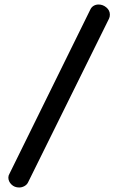

<svg xmlns="http://www.w3.org/2000/svg" viewBox="-20 -791 524 851"><path d="M467 -726Q467 -716 463 -708L104 18Q99 28 88 34Q77 40 65 40Q44 40 30.5 26.5Q17 13 17 -4Q17 -13 22 -21L381 -750Q386 -760 395.5 -765.5Q405 -771 417 -771Q436 -771 451.5 -758Q467 -745 467 -726Z"/></svg>

Font: Dosis
Style: Regular
Weight: 400
Designer: Edgar Tolentino, Pablo Impallari, Igino Marini
Foundry: Edgar Tolentino, Pablo Impallari, Igino Marini
Version: Version 1.007;Glyphs 3.1.1 (3134)